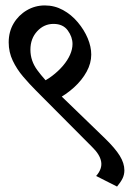

<svg xmlns="http://www.w3.org/2000/svg" viewBox="-20 -651 488 707"><path d="M411 36 334 -3Q357 -29 352.5 -55.5Q348 -82 319 -110L114 -316Q89 -341 65.5 -368.5Q42 -396 27 -427.5Q12 -459 12 -495Q12 -534 30 -564.5Q48 -595 78.5 -613Q109 -631 145 -631Q181 -631 212 -614Q243 -597 266.5 -569Q290 -541 303 -510Q316 -479 316 -450Q316 -418 299 -387Q282 -356 253 -329.5Q224 -303 186 -283L121 -342Q149 -354 172 -371.5Q195 -389 212 -409Q229 -429 238 -449.5Q247 -470 247 -489Q247 -515 229.5 -539Q212 -563 177 -563Q142 -563 117 -536Q92 -509 92 -468Q92 -427 117.5 -392.5Q143 -358 182 -320L367 -141Q404 -105 421 -77.5Q438 -50 438 -24Q438 -8 431.5 5.5Q425 19 411 36Z"/></svg>

Font: Eczar
Style: Regular
Weight: 400
Designer: Vaibhav Singh
Foundry: Rosetta Type Foundry
Version: Version 2.000